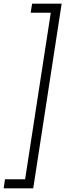

<svg xmlns="http://www.w3.org/2000/svg" viewBox="-52 -800 354 1040"><path d="M84 171 223 -731H114L122 -780H282L128 220H-32L-25 171Z"/></svg>

Font: Jost* Light
Style: Italic
Weight: 300
Italic angle: -10°
Version: Version 3.7